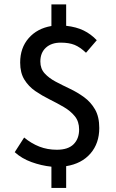

<svg xmlns="http://www.w3.org/2000/svg" viewBox="-20 -768 544 897"><path d="M220.2 109.9V10.7Q173.3 5.9 127.4 -10.7Q81.5 -27.3 48.8 -57.1L92.8 -125.5Q126.5 -97.7 164.1 -83Q201.7 -68.4 245.6 -68.4Q297.9 -68.4 323.7 -94Q349.6 -119.6 349.6 -163.1Q349.6 -200.2 329.6 -224.9Q309.6 -249.5 278.3 -267.8Q247.1 -286.1 211.9 -303.5Q176.8 -320.8 145.3 -342.3Q113.8 -363.8 94 -395.8Q74.2 -427.7 74.2 -475.6Q74.2 -544.4 114 -589.8Q153.8 -635.3 220.2 -646.5V-747.6H289.1V-647.5Q336.9 -642.1 370.8 -625.5Q404.8 -608.9 432.1 -580.1L381.8 -521.5Q354 -547.9 328.4 -558.3Q302.7 -568.8 263.7 -568.8Q220.2 -568.8 194.3 -545.2Q168.5 -521.5 168.5 -480.5Q168.5 -447.3 188.5 -425.3Q208.5 -403.3 239.7 -386.7Q271 -370.1 306.2 -353.5Q341.3 -336.9 372.8 -314Q404.3 -291 424.1 -256.6Q443.8 -222.2 443.8 -169.9Q443.8 -98.6 402.8 -51Q361.8 -3.4 289.1 8.3V109.9Z"/></svg>

Font: Varta Light SemiBold
Style: Regular
Weight: 600
Version: Version 1.004